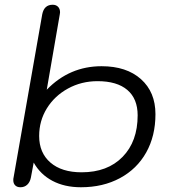

<svg xmlns="http://www.w3.org/2000/svg" viewBox="-20 -779 715 809"><path d="M36 -20Q36 -27 37 -30L158 -719Q166 -759 202 -759Q216 -759 224.5 -750.5Q233 -742 233 -727L232 -719L177 -401Q273 -500 408 -500Q513 -500 574 -445.5Q635 -391 635 -298Q635 -206 596 -136.5Q557 -67 485.5 -28.5Q414 10 321 10Q252 10 201 -17Q150 -44 122 -94L110 -30Q106 -11 94.5 -0.5Q83 10 66 10Q52 10 44 2Q36 -6 36 -20ZM560 -293Q560 -363 516.5 -400Q473 -437 391 -437Q323 -437 266.5 -406Q210 -375 177.5 -322.5Q145 -270 145 -206Q145 -135 192.5 -94Q240 -53 324 -53Q433 -53 496.5 -118Q560 -183 560 -293Z"/></svg>

Font: Kodchasan
Style: Italic
Weight: 400
Italic angle: -10°
Version: Version 1.000; ttfautohint (v1.6)